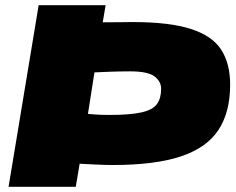

<svg xmlns="http://www.w3.org/2000/svg" viewBox="-20 -720 910 740"><path d="M13 0 129 -700H387L376 -634Q416 -634 445 -634.5Q474 -635 490 -635Q633 -635 715.5 -608.5Q798 -582 832.5 -528.5Q867 -475 867 -394Q867 -287 821.5 -218.5Q776 -150 676.5 -117Q577 -84 414 -84Q398 -84 383 -84.5Q368 -85 345.5 -86Q323 -87 287 -89L272 0ZM402 -277Q483 -277 526 -287Q569 -297 585 -319Q601 -341 601 -378Q601 -406 575.5 -425.5Q550 -445 481 -445Q454 -445 438 -444.5Q422 -444 402 -443.5Q382 -443 344 -441L319 -281Q353 -278 369.5 -277.5Q386 -277 402 -277Z"/></svg>

Font: Georama Expanded Black
Style: Italic
Weight: 900
Width: 7
Italic angle: -9°
Designer: Jean-Baptiste Levee
Foundry: Production Type
Version: Version 1.000